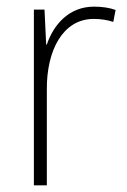

<svg xmlns="http://www.w3.org/2000/svg" viewBox="-20 -651 382 578"><path d="M263 -631C187 -631 141 -576 121 -517H119L114 -622H82V-93H121V-381C120 -499 169 -594 262 -594C284 -594 303 -591 321 -585L328 -621C309 -628 286 -631 263 -631Z"/></svg>

Font: Noto Sans Kannada UI SemiCondensed ExtraLight
Style: Regular
Weight: 200
Width: 4
Designer: Jelle Bosma - Monotype Design Team
Foundry: Monotype Imaging Inc.
Version: Version 2.005